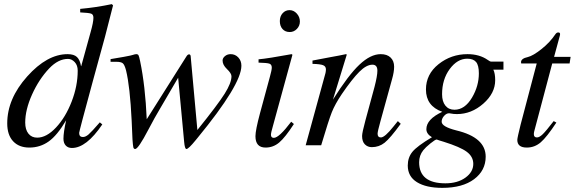

<svg xmlns="http://www.w3.org/2000/svg" viewBox="-20 -703 2781 929"><path d="M521 -683 527 -677 488 -525 428 -306Q363 -67 363 -60Q363 -40 381 -40Q394 -40 408.5 -52.5Q423 -65 463 -111L475 -101Q398 13 328 13Q309 13 298 1Q287 -11 287 -32Q287 -62 300 -121Q257 -48 215.5 -18.5Q174 11 122 11Q72 11 43.5 -19.5Q15 -50 15 -106Q15 -225 111.5 -333Q208 -441 307 -441Q338 -441 352.5 -427Q367 -413 372 -383H373L418 -546Q432 -595 432 -617Q432 -633 421 -637Q410 -641 368 -643V-660Q445 -667 521 -683ZM356 -361Q356 -387 341.5 -402.5Q327 -418 309 -418Q262 -418 218 -372Q168 -319 135 -245.5Q102 -172 102 -110Q102 -76 117.5 -56.5Q133 -37 160 -37Q205 -37 251 -86Q297 -135 326.5 -211Q356 -287 356 -361Z M903 -426 935 -74Q1034 -197 1067 -249.5Q1100 -302 1100 -334Q1100 -348 1078 -369Q1057 -389 1057 -410Q1057 -422 1068.5 -431.5Q1080 -441 1096 -441Q1118 -441 1133 -425Q1148 -409 1148 -385Q1148 -294 936 -36L927 -25Q892 18 882 18Q874 18 871 -17L842 -327L753 -175Q730 -137 698 -76Q649 18 634 18Q627 18 625 9Q623 0 621 -29L617 -120Q609 -284 590 -362Q583 -389 574.5 -396.5Q566 -404 543 -404H515V-417Q594 -430 610 -434Q615 -435 621.5 -437Q628 -439 632 -440Q636 -441 639 -441Q647 -441 650 -436Q653 -431 658 -407Q683 -287 690 -126L882 -430Q888 -440 895 -440Q903 -440 903 -426Z M1431 -599Q1431 -578 1416.5 -563Q1402 -548 1382 -548Q1360 -548 1347 -562.5Q1334 -577 1334 -601Q1334 -624 1347.5 -639Q1361 -654 1381 -654Q1401 -654 1416 -637.5Q1431 -621 1431 -599ZM1389 -114 1402 -103Q1360 -38 1331 -13.5Q1302 11 1265 11Q1216 11 1216 -44Q1216 -73 1238 -155L1286 -332Q1295 -364 1295 -376Q1295 -391 1283.5 -395Q1272 -399 1231 -400V-416Q1277 -420 1391 -441L1395 -438L1301 -95Q1291 -61 1291 -51Q1291 -36 1305 -36Q1330 -36 1389 -114Z M1905 -117 1919 -104Q1868 -34 1841 -12.5Q1814 9 1779 9Q1759 9 1745.5 -4.5Q1732 -18 1732 -45Q1732 -61 1748 -120L1792 -282Q1806 -336 1806 -361Q1806 -390 1782 -390Q1753 -390 1718.5 -355.5Q1684 -321 1634 -248Q1601 -199 1585.5 -160Q1570 -121 1534 0H1459L1555 -350Q1557 -360 1557 -367Q1557 -382 1543.5 -387.5Q1530 -393 1492 -394V-410Q1531 -418 1579 -426.5Q1627 -435 1654 -441L1658 -439L1591 -221Q1665 -339 1719 -390Q1773 -441 1822 -441Q1853 -441 1870 -424.5Q1887 -408 1887 -380Q1887 -355 1877 -320L1821 -117Q1807 -67 1807 -56Q1807 -38 1823 -38Q1842 -38 1884 -91Q1891 -99 1905 -117Z M2416 -366H2367Q2376 -348 2376 -315Q2376 -252 2318.5 -201.5Q2261 -151 2191 -151Q2174 -151 2160 -154Q2157 -155 2153 -155Q2140 -155 2128.5 -142Q2117 -129 2117 -114Q2117 -90 2188 -72Q2330 -38 2330 55Q2330 122 2274 164Q2218 206 2120 206Q2042 206 1997.5 178.5Q1953 151 1953 98Q1953 59 1975.5 31.5Q1998 4 2070 -39Q2043 -55 2043 -78Q2043 -126 2120 -162Q2041 -190 2041 -270Q2041 -344 2102 -392.5Q2163 -441 2242 -441Q2300 -441 2340 -413Q2351 -405 2356 -405H2416ZM2297 -348Q2297 -387 2283.5 -403Q2270 -419 2241 -419Q2193 -419 2156 -369Q2119 -319 2119 -247Q2119 -212 2135 -192Q2151 -172 2179 -172Q2229 -172 2264 -231Q2297 -287 2297 -348ZM2270 90Q2270 55 2238.5 31.5Q2207 8 2127 -17Q2103 -24 2093 -28Q2086 -28 2062.5 -9Q2039 10 2028 24Q2008 49 2008 82Q2008 184 2135 184Q2194 184 2232 156.5Q2270 129 2270 90Z M2741 -428 2736 -396H2652L2565 -68Q2563 -60 2563 -54Q2563 -38 2578 -38Q2590 -38 2606 -53.5Q2622 -69 2659 -117L2672 -110Q2626 -40 2596.5 -14.5Q2567 11 2529 11Q2483 11 2483 -26Q2483 -36 2499 -100L2577 -396H2502L2501 -402Q2501 -420 2534 -427Q2559 -433 2600 -465.5Q2641 -498 2667 -537Q2673 -546 2681 -546Q2690 -546 2690 -538Q2690 -533 2689 -531L2661 -428Z"/></svg>

Font: STIX MathJax Main
Style: Italic
Weight: 400
Italic angle: -16.33°
Designer: MicroPress Inc., with final additions and corrections provided by Coen Hoffman, Elsevier (retired)
Version: Version 1.1.1